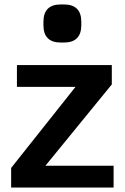

<svg xmlns="http://www.w3.org/2000/svg" viewBox="-20 -842 560 862"><path d="M490 -98V0H30V-88L319 -452H56V-550H482V-463L184 -98ZM175 -729V-744Q175 -822 253 -822H267Q345 -822 345 -744V-729Q345 -651 267 -651H253Q175 -651 175 -729Z"/></svg>

Font: Krub
Style: Bold
Weight: 700
Version: Version 1.000; ttfautohint (v1.6)